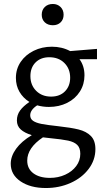

<svg xmlns="http://www.w3.org/2000/svg" viewBox="-20 -657 526 966"><path d="M468 -359H380Q405 -325 405 -278Q405 -233 382 -196.5Q359 -160 318 -139.5Q277 -119 226 -119Q196 -119 167 -127Q132 -104 132 -77Q132 -59 146.5 -49Q161 -39 189 -33.5Q217 -28 273 -22Q337 -15 375.5 -5.5Q414 4 437 27Q460 50 460 93Q460 148 426 193Q392 238 335 263.5Q278 289 211 289Q133 289 83.5 255.5Q34 222 34 167Q34 129 61 91.5Q88 54 140 23Q104 12 84.5 -5.5Q65 -23 65 -51Q65 -79 81 -101Q97 -123 128 -144Q96 -164 78 -195Q60 -226 60 -265Q60 -310 84 -345.5Q108 -381 149.5 -401.5Q191 -422 241 -422Q292 -422 333 -400L468 -411ZM333 -266Q333 -311 304 -340Q275 -369 228 -369Q185 -369 159 -343Q133 -317 133 -274Q133 -229 162 -200Q191 -171 237 -171Q281 -171 307 -197.5Q333 -224 333 -266ZM231 38 196 34Q117 87 117 151Q117 192 148 215Q179 238 231 238Q273 238 308 222Q343 206 363.5 178.5Q384 151 384 117Q384 87 368.5 72Q353 57 323 50.5Q293 44 231 38ZM190 -583Q190 -607 205.5 -622Q221 -637 246 -637Q269 -637 284.5 -622Q300 -607 300 -583Q300 -559 285 -544.5Q270 -530 246 -530Q221 -530 205.5 -544.5Q190 -559 190 -583Z"/></svg>

Font: Ysabeau Medium
Style: Regular
Weight: 500
Designer: Christian Thalmann (Catharsis Fonts)
Version: Version 0.003